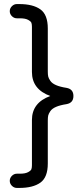

<svg xmlns="http://www.w3.org/2000/svg" viewBox="-20 -779 384 944"><path d="M63 145Q49 145 38.5 134.5Q28 124 28 110Q28 96 38.5 85.5Q49 75 63 75H78Q104 75 118 67.5Q132 60 134.5 52.5Q137 45 137 33V-189Q137 -274 227 -307Q137 -340 137 -425V-647Q137 -659 134.5 -666.5Q132 -674 118 -681.5Q104 -689 78 -689H63Q49 -689 38.5 -699.5Q28 -710 28 -724Q28 -738 38.5 -748.5Q49 -759 63 -759H75Q142 -759 178.5 -733Q215 -707 215 -639V-428Q215 -412 217 -403Q219 -394 227.5 -381.5Q236 -369 255.5 -360.5Q275 -352 307 -347Q341 -341 341 -307Q341 -273 307 -267Q275 -262 255.5 -253.5Q236 -245 227.5 -232.5Q219 -220 217 -211Q215 -202 215 -186V25Q215 93 178.5 119Q142 145 75 145Z"/></svg>

Font: VarelaRound
Style: Regular
Weight: 400
Designer: Joe Prince, Avraham Cornfeld
Foundry: Joe Prince, Avraham Cornfeld
Version: Version 2.000;PS 002.000;hotconv 1.0.88;makeotf.lib2.5.64775